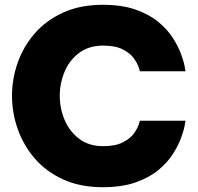

<svg xmlns="http://www.w3.org/2000/svg" viewBox="-20 -770 823 800"><path d="M408 10Q314 10 243 -22.5Q172 -55 125 -109.5Q78 -164 54 -232Q30 -300 30 -371Q30 -442 54 -509.5Q78 -577 125 -631Q172 -685 243 -717.5Q314 -750 408 -750Q488 -750 545 -730Q602 -710 640 -678.5Q678 -647 700.5 -611.5Q723 -576 734.5 -544.5Q746 -513 749.5 -493Q753 -473 753 -473H563Q563 -473 558 -489Q553 -505 538 -526.5Q523 -548 492 -564Q461 -580 410 -580Q350 -580 309.5 -549.5Q269 -519 249 -471Q229 -423 229 -371Q229 -319 249 -271Q269 -223 309.5 -192Q350 -161 410 -161Q461 -161 492 -177Q523 -193 538 -214Q553 -235 558 -251Q563 -267 563 -267H753Q753 -267 749.5 -247Q746 -227 734.5 -195.5Q723 -164 700.5 -128.5Q678 -93 640 -61.5Q602 -30 545 -10Q488 10 408 10Z"/></svg>

Font: Be Vietnam Pro Black
Style: Regular
Weight: 900
Designer: Lam Bao, Tony Le, Vietanh Nguyen
Foundry: Yellow Type Foundry
Version: Version 1.002; ttfautohint (v1.8.3)